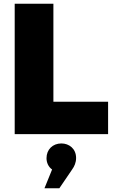

<svg xmlns="http://www.w3.org/2000/svg" viewBox="-20 -721 614 1032"><path d="M267 -174V-701H59V0H561V-174ZM310 50C263 50 230 83 230 129C230 153 240 176 260 190L219 291H299L367 191C380 173 389 153 389 128C389 78 351 50 310 50Z"/></svg>

Font: Montserrat ExtraBold
Style: Regular
Weight: 800
Designer: Julieta Ulanovsky
Foundry: Julieta Ulanovsky
Version: Version 4.000